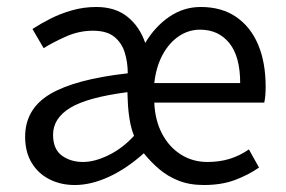

<svg xmlns="http://www.w3.org/2000/svg" viewBox="-20 -518 818 550"><path d="M194 12Q154 12 121.5 -4.5Q89 -21 70.5 -52Q52 -83 52 -126Q52 -206 123.5 -248.5Q195 -291 346 -308Q346 -339 337.5 -367Q329 -395 307.5 -412.5Q286 -430 246 -430Q207 -430 170.5 -414Q134 -398 105 -380L73 -435Q96 -450 124.5 -464.5Q153 -479 186.5 -488.5Q220 -498 256 -498Q310 -498 345 -470Q380 -442 396 -395Q424 -442 465 -470Q506 -498 555 -498Q615 -498 656.5 -469.5Q698 -441 719.5 -390Q741 -339 741 -269Q741 -256 740 -244.5Q739 -233 737 -224H422Q424 -174 444 -135.5Q464 -97 498 -75.5Q532 -54 574 -54Q609 -54 638 -63Q667 -72 693 -90L722 -38Q690 -16 652 -2Q614 12 564 12Q523 12 491.5 -0.5Q460 -13 435.5 -34Q411 -55 392 -79Q343 -35 292 -11.5Q241 12 194 12ZM218 -54Q251 -54 291 -73.5Q331 -93 364 -129Q356 -148 351.5 -174.5Q347 -201 346 -229L345 -254Q230 -239 181 -209Q132 -179 132 -132Q132 -91 157 -72.5Q182 -54 218 -54ZM422 -280H668Q668 -356 637 -394.5Q606 -433 553 -433Q520 -433 492 -414Q464 -395 445.5 -360.5Q427 -326 422 -280Z"/></svg>

Font: Mada
Style: Regular
Weight: 400
Designer: Khaled Hosny
Version: Version 1.5